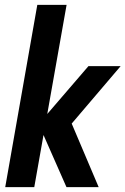

<svg xmlns="http://www.w3.org/2000/svg" viewBox="-20 -770 516 790"><path d="M1.5 0 133.5 -750H254L174.5 -301L344 -498H476.5L275 -261.5L386 0H253.5L159 -214.5L121 0Z"/></svg>

Font: Cabin Condensed
Style: Bold Italic
Weight: 700
Width: 3
Italic angle: -10°
Designer: Pablo Impallari
Foundry: Pablo Impallari. http://www.impallari.com Igino Marini. http://www.ikern.com
Version: Version 3.001; ttfautohint (v1.8.3)